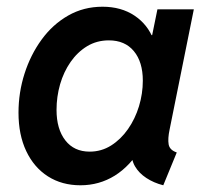

<svg xmlns="http://www.w3.org/2000/svg" viewBox="-20 -549 624 577"><path d="M221.7 7.8Q166 7.8 124 -19Q82 -45.9 58.8 -95Q35.6 -144 35.6 -210.4Q35.6 -271 53.7 -327.6Q71.8 -384.3 105 -429.9Q138.2 -475.6 184.8 -502.2Q231.4 -528.8 288.1 -528.8Q344.2 -528.8 384.3 -502Q424.3 -475.1 441.4 -429.7L387.7 -443.4H483.9L430.2 -408.7L453.1 -521H562.5L489.7 -159.7Q483.9 -132.3 486.8 -115.2Q489.7 -98.1 511.2 -90.8L470.7 7.8Q441.9 0.5 419.7 -14.2Q397.5 -28.8 385.7 -49.1Q374 -69.3 377 -92.3L429.7 -67.4H326.7L405.3 -106.9Q371.6 -50.3 325 -21.2Q278.3 7.8 221.7 7.8ZM249.5 -93.3Q284.7 -93.3 314 -111.8Q343.3 -130.4 364.7 -161.1Q386.2 -191.9 397.7 -229.7Q409.2 -267.6 409.2 -306.6Q409.2 -362.8 382.3 -395.3Q355.5 -427.7 307.1 -427.7Q271 -427.7 241.9 -410.2Q212.9 -392.6 192.1 -362.8Q171.4 -333 160.6 -295.7Q149.9 -258.3 149.9 -218.8Q149.9 -161.1 176.3 -127.2Q202.6 -93.3 249.5 -93.3Z"/></svg>

Font: Reddit Sans SemiBold
Style: Italic
Weight: 600
Italic angle: -11.25°
Designer: Stephen Hutchings
Version: Version 1.013